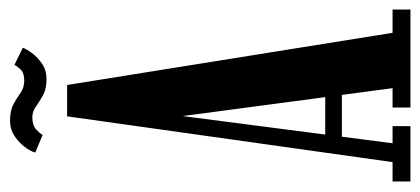

<svg xmlns="http://www.w3.org/2000/svg" viewBox="-253 -605 858 392"><g transform="rotate(-90 176.0 -409.0)"><path d="M1.5 0V-36.5H41L134.5 -701H198.5L305 -36.5H352.5V0H152.5V-36.5H192L134.5 -469H135.5L79.5 -36.5H114.5V0ZM79 -140V-174H193V-140ZM210.5 -743Q190.5 -743 177.5 -750.2Q164.5 -757.5 154.2 -764.8Q144 -772 132.5 -772Q116 -772 107.5 -764Q99 -756 96.5 -751L60.5 -766Q63 -775.5 72 -787.5Q81 -799.5 94.5 -808.5Q108 -817.5 125 -817.5Q146.5 -817.5 159.2 -810.5Q172 -803.5 182.5 -796Q193 -788.5 207.5 -788.5Q223 -788.5 230 -795.8Q237 -803 239.5 -808.5L274.5 -791.5Q272.5 -785 264 -773.2Q255.5 -761.5 242 -752.2Q228.5 -743 210.5 -743Z"/></g></svg>

Font: Imbue Thin 10pt SemiBold
Style: Regular
Weight: 600
Version: Version 1.102